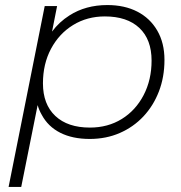

<svg xmlns="http://www.w3.org/2000/svg" viewBox="-20 -546 715 760"><path d="M335 4Q267 4 218.5 -20.5Q170 -45 145 -92Q135 -109 129 -130L64 194H14L157 -522H206L186 -421Q214 -459 255 -485Q319 -526 405 -526Q473 -526 523.5 -500Q574 -474 602.5 -425Q631 -376 631 -309Q631 -241 609 -184Q587 -127 547.5 -85Q508 -43 454 -19.5Q400 4 335 4ZM336 -41Q407 -41 462 -75Q517 -109 548.5 -169.5Q580 -230 580 -306Q580 -390 531.5 -435.5Q483 -481 395 -481Q325 -481 269.5 -447Q214 -413 182 -353Q150 -293 150 -216Q150 -133 199 -87Q248 -41 336 -41Z"/></svg>

Font: Montserrat Thin Light
Style: Italic
Weight: 300
Italic angle: -11.3°
Version: Version 9.000